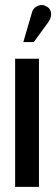

<svg xmlns="http://www.w3.org/2000/svg" viewBox="-20 -729 219 749"><path d="M168 -642Q176 -653 178.5 -664.5Q181 -676 177 -687Q173 -698 161 -704Q150 -711 137.5 -709Q125 -707 116 -699Q107 -691 104 -678L71 -565H112ZM39 0H132V-500H39Z"/></svg>

Font: Advent Pro SemiBold
Style: Regular
Weight: 600
Designer: VivaRado, Andreas Kalpakidis
Foundry: VivaRado, Andreas Kalpakidis
Version: Version 3.000